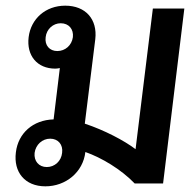

<svg xmlns="http://www.w3.org/2000/svg" viewBox="-20 -646 684 677"><path d="M140 11C212 11 273 -39 281 -110C338 -90 407 -49 455 1H555L630 -616H519L458 -120C417 -151 348 -187 279 -210L316 -508C324 -578 282 -626 210 -626C141 -626 89 -580 81 -515C73 -450 111 -404 175 -404C180 -404 186 -405 191 -406L169 -225C96 -223 44 -176 36 -109C27 -39 68 11 140 11ZM102 -107C106 -136 129 -157 157 -157C185 -157 203 -136 199 -107C196 -78 173 -57 145 -57C117 -57 99 -78 102 -107ZM141 -515C144 -543 167 -564 194 -564C223 -564 240 -543 237 -515C233 -486 210 -466 182 -466C155 -466 137 -486 141 -515Z"/></svg>

Font: TPK Tissa Web SemiBold
Style: Italic
Weight: 600
Italic angle: -7°
Designer: Jacques Le Bailly, Suppakit Chalermlarp | Katatrad Co.,Ltd.
Foundry: Jacques Le Bailly, Cadson Demak Co.,Ltd.
Version: Version 5.000;Glyphs 3.1.2 (3151)